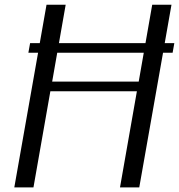

<svg xmlns="http://www.w3.org/2000/svg" viewBox="-20 -812 775 832"><path d="M735.4 -625 728 -583.5H686.5L583.5 0H500L573.2 -416.5H198.2L125 0H42L145 -583.5H103L110.4 -625H152.3L181.6 -791.5H264.6L235.4 -625H610.4L639.6 -791.5H723.1L693.8 -625ZM603 -583.5H228L206.1 -458.5H581.1Z"/></svg>

Font: Resagnicto
Style: Italic
Weight: 500
Italic angle: -10°
Version: Version 0.999